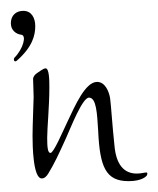

<svg xmlns="http://www.w3.org/2000/svg" viewBox="-32 -344 292 354"><path d="M52 -218C48 -218 39 -211 36 -209C33 -207 29 -203 29 -198C29 -195 30 -173 30 -165C30 -157 28 -114 28 -93C28 -75 29 -15 45 -15C50 -15 54 -19 57 -24C68 -42 76 -59 90 -90C99 -110 120 -164 132 -164C146 -164 147 -134 149 -103C152 -36 163 -10 205 -10C230 -10 238 -19 239 -21C240 -24 240 -26 238 -26C234 -26 229 -24 220 -24C197 -24 182 -40 179 -76C175 -113 173 -148 171 -163C169 -175 162 -193 147 -193C125 -193 106 -148 93 -121C83 -100 67 -62 61 -62C56 -62 55 -73 55 -90C55 -108 59 -148 59 -182C59 -195 59 -218 52 -218ZM11 -324C-2 -324 -12 -316 -12 -301C-12 -288 -2 -281 7 -280C18 -279 10 -253 -5 -238C-8 -235 -6 -227 0 -233C28 -258 33 -279 33 -296C33 -311 26 -324 11 -324Z"/></svg>

Font: Stalemate
Style: Regular
Weight: 400
Designer: Astigmatic (AOETI)
Foundry: Astigmatic (AOETI)
Version: Version 001.000